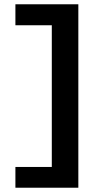

<svg xmlns="http://www.w3.org/2000/svg" viewBox="-20 -733 460 897"><path d="M52 144H346V-713H52V-615H222V47H52Z"/></svg>

Font: Geom SemiBold
Style: Bold
Weight: 600
Version: Version 1.102